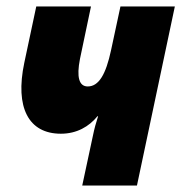

<svg xmlns="http://www.w3.org/2000/svg" viewBox="-20 -573 560 593"><path d="M234 0H403L520 -553H352L323 -418C307 -343 285 -306 251 -306C224 -306 216 -335 227 -391L261 -553H92L55 -379C26 -241 68 -160 168 -160C217 -160 255 -182 281 -214H283C277 -196 271 -174 267 -154Z"/></svg>

Font: Noto Sans Condensed Black
Style: Italic
Weight: 900
Width: 3
Italic angle: -12°
Designer: Monotype Design Team
Foundry: Monotype Imaging Inc.
Version: Version 2.013